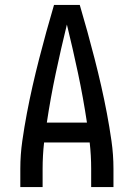

<svg xmlns="http://www.w3.org/2000/svg" viewBox="-20 -755 540 775"><path d="M62 0V-74Q62 -130 70 -186Q78 -242 88.5 -297.5Q99 -353 111.5 -408Q124 -463 138 -517.5Q152 -572 167 -626.5Q182 -681 198 -735H302Q318 -681 333 -626.5Q348 -572 362 -517.5Q376 -463 388.5 -408Q401 -353 411.5 -297.5Q422 -242 430 -186Q438 -130 438 -74V0H348V-74Q348 -100 346.5 -127Q345 -154 342 -180H158Q155 -154 153.5 -127Q152 -100 152 -74V0ZM331 -260Q316 -360 295 -459Q274 -558 250 -656Q226 -558 205 -459Q184 -360 169 -260Z"/></svg>

Font: Iosevka Term Curly Medium
Style: Regular
Weight: 500
Designer: Belleve Invis
Foundry: Belleve Invis
Version: Version 32.3.0